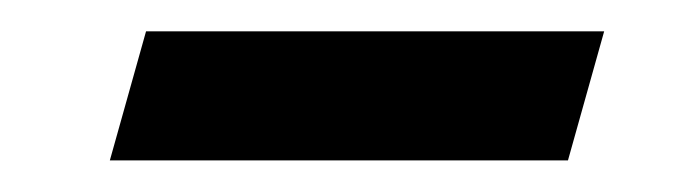

<svg xmlns="http://www.w3.org/2000/svg" viewBox="-20 -287 444 122"><path d="M72.8 -267.1H363.9L340.9 -185.1H49.8Z"/></svg>

Font: Playfair Micro SmCond SmLight
Style: Italic
Weight: 360
Width: 4
Italic angle: -15.6°
Designer: Claus Eggers Sørensen
Foundry: Claus Eggers Sørensen
Version: Version 2.203;Glyphs 3.3 (3326)